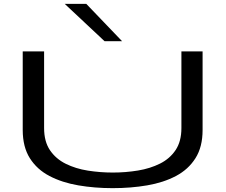

<svg xmlns="http://www.w3.org/2000/svg" viewBox="-20 -967 1171 997"><path d="M98 -292V-700H209V-302Q209 -232 239.5 -187Q270 -142 321.5 -116.5Q373 -91 436.5 -81Q500 -71 566 -71Q633 -71 696.5 -81.5Q760 -92 811 -117.5Q862 -143 892 -188Q922 -233 922 -302V-700H1032V-292Q1032 -204 995 -145.5Q958 -87 893.5 -53Q829 -19 744.5 -4.5Q660 10 565 10Q471 10 386.5 -4.5Q302 -19 237 -53Q172 -87 135 -145.5Q98 -204 98 -292ZM523 -753 316 -947H428L614 -753Z"/></svg>

Font: Georama ExtraExtended
Style: Regular
Weight: 400
Width: 8
Designer: Jean-Baptiste Levee
Foundry: Production Type
Version: Version 1.000